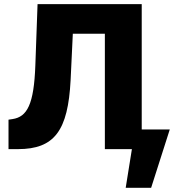

<svg xmlns="http://www.w3.org/2000/svg" viewBox="-20 -727 848 936"><path d="M21.5 0H67.4C246.1 0 311.5 -90.8 324.2 -335.9L335 -562.5H491.2V0H623L592.8 188.5H716.8L807.6 -95.7H670.9V-707H163.1L152.3 -408.2C145.5 -217.8 112.3 -157.2 41 -146.5L21.5 -143.6Z"/></svg>

Font: Pretendard Black
Style: Regular
Weight: 900
Designer: Base glyphs from Inter by Rasmus Andersson; Hangeul glyphs from Noto Sans CJK(Source Han Sans) by Jang Soo-young and Kan
Foundry: Kil Hyung-jin
Version: Version 1.309;Glyphs 3.2 (3225)